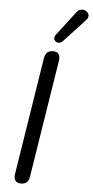

<svg xmlns="http://www.w3.org/2000/svg" viewBox="-62 -983 498 1025"><g transform="rotate(5 186.5 -470.5)"><path d="M90.7 6.9Q69.9 6.9 60.7 -5.9Q51.5 -18.7 55.4 -42.6L154.8 -670.2Q158.2 -691.1 169.6 -701.5Q180.9 -711.9 201.3 -711.9Q221.6 -711.9 230.6 -699.3Q239.6 -686.7 235.7 -662.4L136.3 -35.3Q133.4 -14.9 122.5 -4Q111.6 6.9 90.7 6.9ZM247.4 -769.4Q238.1 -760.1 227.9 -759.4Q217.6 -758.6 210.1 -764.4Q202.5 -770.3 200.8 -779.8Q199 -789.3 206.4 -799.1L305.7 -929.1Q315 -941.8 327 -945Q339 -948.2 349.2 -944.8Q359.5 -941.3 366.1 -933.6Q372.7 -925.8 372.5 -914.8Q372.3 -903.8 361.5 -892.5Z"/></g></svg>

Font: Nunito ExtraLight
Style: Italic
Weight: 200
Italic angle: -9°
Designer: Vernon Adams
Foundry: Vernon Adams
Version: Version 3.602